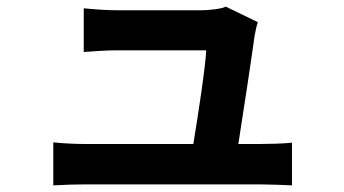

<svg xmlns="http://www.w3.org/2000/svg" viewBox="-20 -544 1040 580"><path d="M759 -477 662 -524C650 -517 609 -513 588 -513H332C305 -513 259 -516 233 -519V-387C262 -389 301 -392 333 -392H603C600 -336 578 -194 564 -109H240C205 -109 168 -111 141 -114V16C179 14 204 13 240 13H766C793 13 842 15 862 16V-113C836 -110 790 -109 764 -109H700C715 -204 741 -376 749 -435C751 -445 754 -464 759 -477Z"/></svg>

Font: Source Han Sans CN
Style: Bold
Weight: 700
Designer: Ryoko NISHIZUKA 西塚涼子 (kana, bopomofo & ideographs); Paul D. Hunt (Latin, Greek & Cyrillic); Sandoll Communications 산돌커뮤니
Foundry: Adobe
Version: Version 2.001;hotconv 1.0.107;makeotfexe 2.5.65593